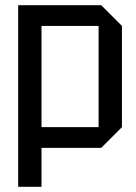

<svg xmlns="http://www.w3.org/2000/svg" viewBox="-20 -720 525 740"><path d="M140 -230H360V-620H140ZM450 -620V-230L370 -150H140V0H50V-700H370Z"/></svg>

Font: Tektur SemiCondensed
Style: Regular
Weight: 400
Width: 4
Designer: Adam Jagosz
Foundry: Adam Jagosz
Version: Version 1.005;gftools[0.9.30]